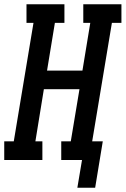

<svg xmlns="http://www.w3.org/2000/svg" viewBox="-42 -755 593 906"><path d="M323 131 345 0H247V-88H292L333 -334H165L125 -88H158V0H-22V-88H23L116 -647H83V-735H262V-647H217L180 -422H347L384 -647H351V-735H531V-647H486L393 -88H443L407 131Z"/></svg>

Font: Iosevka Slab Semibold Oblique
Style: Regular
Weight: 600
Italic angle: -9°
Monospace: yes
Designer: Belleve Invis
Foundry: Belleve Invis
Version: Version 11.1.1; ttfautohint (v1.8.3)